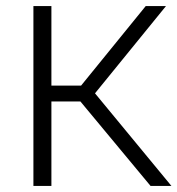

<svg xmlns="http://www.w3.org/2000/svg" viewBox="-20 -615 587 635"><path d="M478 0 225.5 -304 462 -595H529L287 -297.5L287.5 -314.5L547 0ZM90.5 0V-595H150V0ZM139 -279.5V-332H255V-279.5Z"/></svg>

Font: Encode Sans SC Condensed Thin Light
Style: Regular
Weight: 300
Version: Version 3.002